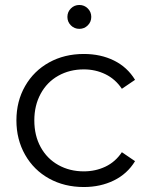

<svg xmlns="http://www.w3.org/2000/svg" viewBox="-20 -747 603 772"><path d="M317 -530Q385 -530 438.5 -503.5Q492 -477 523 -426L470 -390Q444 -429 404 -448.5Q364 -468 317 -468Q260 -468 214.5 -442.5Q169 -417 143.5 -370Q118 -323 118 -263Q118 -202 143.5 -155.5Q169 -109 214.5 -83.5Q260 -58 317 -58Q364 -58 404 -77Q444 -96 470 -135L523 -99Q492 -48 438 -21.5Q384 5 317 5Q239 5 177.5 -29Q116 -63 81 -124.5Q46 -186 46 -263Q46 -340 81 -401Q116 -462 177.5 -496Q239 -530 317 -530ZM299 -631Q279 -631 265 -645Q251 -659 251 -679Q251 -699 265 -713Q279 -727 299 -727Q319 -727 333 -713Q347 -699 347 -679Q347 -659 333 -645Q319 -631 299 -631Z"/></svg>

Font: APTA Sans Regular
Style: Regular
Weight: 400
Version: Version 7.200